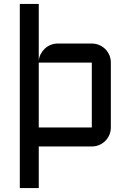

<svg xmlns="http://www.w3.org/2000/svg" viewBox="-20 -740 660 970"><path d="M540 -96.2Q540 -76.2 532.5 -58.6Q524.9 -41 512 -28.1Q499 -15.1 481.4 -7.6Q463.9 0 443.8 0H175.8V210H80.1V-720.2H175.8V-432.1Q177.2 -450.7 185.5 -466.6Q193.8 -482.4 206.5 -494.4Q219.2 -506.3 236.1 -513.2Q252.9 -520 272 -520H443.8Q463.9 -520 481.4 -512.5Q499 -504.9 512 -491.9Q524.9 -479 532.5 -461.4Q540 -443.8 540 -423.8ZM443.8 -96.2V-423.8H175.8V-96.2Z"/></svg>

Font: Aldrich [RUS by Daymarius]
Style: Regular
Weight: 400
Designer: Matthew Desmond
Foundry: Matthew Desmond
Version: Version 1.002 August 24, 2018